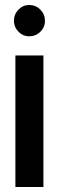

<svg xmlns="http://www.w3.org/2000/svg" viewBox="-20 -753 237 773"><path d="M42 0V-529.8H154.8V0ZM36.1 -668.9Q36.1 -695.3 54.2 -714.1Q72.3 -732.9 97.2 -732.9Q124 -732.9 142.6 -714.1Q161.1 -695.3 161.1 -668.9Q161.1 -643.6 142.6 -625.2Q124 -606.9 97.2 -606.9Q72.3 -606.9 54.2 -625.5Q36.1 -644 36.1 -668.9Z"/></svg>

Font: Lumene Sans Condensed
Style: Bold
Weight: 600
Width: 3
Designer: Deni Anggara
Version: Version 1.003;Glyphs 3.1.2 (3151)